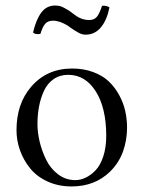

<svg xmlns="http://www.w3.org/2000/svg" viewBox="-20 -668 522 698"><path d="M304.2 -595.2Q321.3 -595.2 331.1 -605.7Q340.8 -616.2 351.1 -647Q367.2 -648.4 377.9 -641.1Q368.7 -594.7 346.7 -568.4Q324.7 -542 291 -542Q284.7 -542 278.3 -543.7Q272 -545.4 264.6 -549.6Q257.3 -553.7 252.7 -556.6Q248 -559.6 239.3 -565.4L227.1 -574.2Q197.3 -592.8 172.9 -592.8Q154.3 -592.8 144.5 -581.8Q134.8 -570.8 127 -544.9Q108.4 -541.5 100.1 -549.8Q111.3 -597.2 130.4 -622.6Q149.4 -647.9 180.2 -647.9Q188.5 -647.9 196.5 -646.2Q204.6 -644.5 212.9 -639.6L226.1 -632.3Q230.5 -629.9 240.5 -622.3Q250.5 -614.7 252 -613.8Q276.4 -595.2 304.2 -595.2ZM40 -194.8Q40 -290.5 92.8 -352.1Q149.9 -418.9 242.2 -418.9Q284.2 -418.9 318.8 -406Q353.5 -393.1 375.7 -371.8Q397.9 -350.6 413.3 -322.3Q428.7 -293.9 435.3 -264.4Q441.9 -234.9 441.9 -204.1Q441.9 -158.2 426.8 -116.2Q411.1 -74.2 379.9 -43.9Q324.7 9.8 240.2 9.8Q191.9 9.8 152.6 -8.3Q113.3 -26.4 89.4 -56.2Q65.4 -85.9 52.7 -121.6Q40 -157.2 40 -194.8ZM228 -396Q197.3 -396 174.6 -380.1Q151.9 -364.3 139.6 -337.2Q127.4 -310.1 121.8 -280.3Q116.2 -250.5 116.2 -216.8Q116.2 -187 124 -153.6Q131.8 -120.1 147.5 -87.9Q163.1 -55.7 190.9 -34.4Q218.8 -13.2 253.9 -13.2Q272 -13.2 290.5 -21.7Q309.1 -30.3 326.7 -48.1Q344.2 -65.9 355.2 -98.6Q366.2 -131.3 366.2 -173.8Q366.2 -275.9 328.1 -335.9Q290 -396 228 -396Z"/></svg>

Font: Linux Libertine Display G
Style: Regular
Weight: 400
Designer: Philipp H. Poll
Foundry: Philipp H. Poll
Version: Version 5.0.9